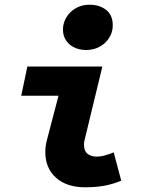

<svg xmlns="http://www.w3.org/2000/svg" viewBox="-20 -782 640 814"><path d="M340 12Q263 12 217.5 -28.5Q172 -69 172 -138Q172 -153 174.5 -168Q177 -183 182 -200L228 -376H70L96 -500H414L340 -194Q338 -188 337 -182Q336 -176 336 -170Q336 -142 351 -130Q366 -118 390 -118Q407 -118 423 -122.5Q439 -127 462 -136L494 -16Q461 -2 424.5 5Q388 12 340 12ZM345 -570Q326 -570 308.5 -575.5Q291 -581 277.5 -591.5Q264 -602 255.5 -618.5Q247 -635 247 -657Q247 -678 255.5 -697Q264 -716 279 -730.5Q294 -745 314.5 -753.5Q335 -762 359 -762Q402 -762 430 -740Q458 -718 458 -675Q458 -652 449 -633Q440 -614 425 -600Q410 -586 389.5 -578Q369 -570 345 -570Z"/></svg>

Font: Source Code Pro Black
Style: Italic
Weight: 900
Italic angle: -11°
Monospace: yes
Designer: Paul D. Hunt, Teo Tuominen
Foundry: Adobe Systems Incorporated
Version: Version 1.050;PS 1.000;hotconv 16.6.51;makeotf.lib2.5.65220